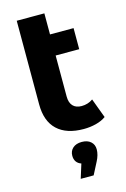

<svg xmlns="http://www.w3.org/2000/svg" viewBox="-137 -719 686 1047"><g transform="rotate(-15 206.0 -195.5)"><path d="M396 -26Q373 -9 339.5 -0.5Q306 8 270 8Q173 8 121 -41Q69 -90 69 -185V-657H225V-538H358V-419H225V-187Q225 -153 242 -134.5Q259 -116 291 -116Q327 -116 355 -136ZM309 133Q309 164 291 198L256 266H183L208 186Q190 180 180.5 166.5Q171 153 171 133Q171 106 189.5 89.5Q208 73 240 73Q272 73 290.5 89.5Q309 106 309 133Z"/></g></svg>

Font: mBank
Style: Bold
Weight: 700
Designer: Julieta Ulanovsky
Foundry: Julieta Ulanovsky
Version: Version 7.200